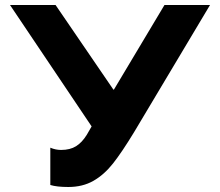

<svg xmlns="http://www.w3.org/2000/svg" viewBox="-20 -734 879 767"><path d="M253 13Q207 13 181 5V-144Q202 -135 224 -135Q260 -135 284 -150Q308 -165 327 -196L346 -229L20 -714H202L433 -376H435L637 -714H819L515 -205Q467 -126 431.5 -81Q396 -36 353 -11.5Q310 13 253 13Z"/></svg>

Font: Non Bureau Extended
Style: Bold
Weight: 700
Width: 7
Designer: Jona Saucedo
Foundry: Non Foundry
Version: Version 1.000; ttfautohint (v1.8.4)